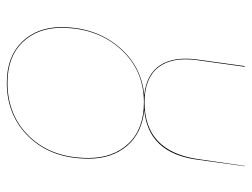

<svg xmlns="http://www.w3.org/2000/svg" viewBox="-106 -614 729 556"><g transform="rotate(90 258.0 -335.5)"><path d="M441.9 -543Q422.9 -400.4 297.9 -389.2Q365.2 -382.8 402.1 -339.1Q439 -295.4 439 -228Q439 -121.6 377 -56.4Q314.9 8.8 219.2 8.8Q143.6 8.8 100.8 -35.2Q58.1 -79.1 58.1 -148.9Q58.1 -246.1 113.5 -313.5Q168.9 -380.9 254.9 -389.2Q194.3 -395.5 168.5 -435.1Q142.6 -474.6 151.9 -543L170.9 -680.2H172.9L153.8 -543Q143.6 -469.7 174.6 -429.9Q205.6 -390.1 275.9 -390.1Q417 -390.1 439.9 -543L460 -680.2H460.9ZM437 -228Q437 -299.3 395 -343.8Q353 -388.2 275.9 -388.2Q182.1 -388.2 121.1 -320.1Q60.1 -252 60.1 -148.9Q60.1 -80.1 102.1 -36.6Q144 6.8 219.2 6.8Q314.5 6.8 375.7 -57.6Q437 -122.1 437 -228Z"/></g></svg>

Font: Fira Sans Compressed Two
Style: Italic
Weight: 100
Width: 3
Italic angle: -8°
Designer: Carrois Corporate & Edenspiekermann AG
Foundry: Carrois Corporate GbR & Edenspiekermann AG
Version: Version 4.203;PS 004.203;hotconv 1.0.88;makeotf.lib2.5.64775